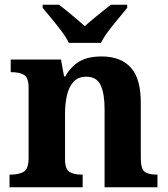

<svg xmlns="http://www.w3.org/2000/svg" viewBox="-20 -786 707 806"><path d="M20 0V-53H26Q59 -53 79.5 -65Q100 -77 100 -122V-418Q100 -460 81 -471.5Q62 -483 29 -483H25V-536H236L249 -465H254Q277 -506 312.5 -527.5Q348 -549 407 -549Q486 -549 528.5 -503Q571 -457 571 -356V-124Q571 -77 587 -65Q603 -53 637 -53H641V0H419V-329Q419 -393 402.5 -428.5Q386 -464 342 -464Q308 -464 288.5 -442.5Q269 -421 261 -385.5Q253 -350 253 -309V-118Q253 -76 271.5 -64.5Q290 -53 323 -53H327V0ZM269 -606Q258 -629 238 -655.5Q218 -682 196.5 -708Q175 -734 159 -753V-766H228Q249 -750 281.5 -723Q314 -696 336 -676Q351 -690 371 -706.5Q391 -723 411 -739Q431 -755 445 -766H514V-753Q499 -734 477 -708Q455 -682 435 -655.5Q415 -629 404 -606Z"/></svg>

Font: Noto Serif Gurmukhi
Style: Bold
Weight: 700
Designer: Vaibhav Singh and the Monotype Design Team
Foundry: Monotype Imaging Inc.
Version: Version 2.004; ttfautohint (v1.8.4.7-5d5b)